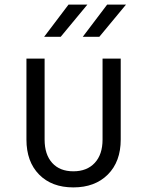

<svg xmlns="http://www.w3.org/2000/svg" viewBox="-20 -805 640 835"><path d="M95 -198V-550H174V-198Q174 -133 207 -96.5Q240 -60 299 -60Q358 -60 392 -96.5Q426 -133 426 -198V-550H505V-198Q505 -102 449 -46Q393 10 299 10Q205 10 150 -46Q95 -102 95 -198ZM244 -645H172L278 -785H360ZM412 -645H340L446 -785H528Z"/></svg>

Font: JetBrains Mono Semi Light
Style: Regular
Weight: 350
Monospace: yes
Designer: Philipp Nurullin, Konstantin Bulenkov
Foundry: JetBrains
Version: 2.002